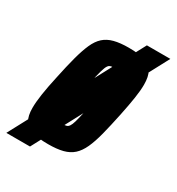

<svg xmlns="http://www.w3.org/2000/svg" viewBox="-188 -662 751 815"><g transform="rotate(30 187.0 -255.0)"><path d="M-36 55 295 -565H410L80 55ZM141 8Q92 8 62.5 -1Q33 -10 20 -32Q7 -54 7 -92Q7 -121 13 -161Q19 -201 31 -255Q44 -317 56 -362Q68 -407 81.5 -437.5Q95 -468 114.5 -485.5Q134 -503 163 -510.5Q192 -518 234 -518Q284 -518 313 -508.5Q342 -499 355 -476.5Q368 -454 368 -414Q368 -386 362 -347Q356 -308 345 -255Q332 -193 320.5 -148Q309 -103 295 -72.5Q281 -42 261.5 -24.5Q242 -7 213 0.5Q184 8 141 8ZM155 -97Q164 -97 171 -99Q178 -101 183.5 -109Q189 -117 194 -134Q199 -151 205.5 -180.5Q212 -210 222 -255Q233 -312 239 -343.5Q245 -375 245 -390Q245 -400 242.5 -405Q240 -410 234.5 -411.5Q229 -413 220 -413Q208 -413 200.5 -409Q193 -405 187 -390Q181 -375 173.5 -343Q166 -311 154 -255Q142 -198 136 -166.5Q130 -135 130 -120Q130 -110 132.5 -105Q135 -100 141 -98.5Q147 -97 155 -97Z"/></g></svg>

Font: Saira ExtraCondensed ExtraBold
Style: Italic
Weight: 800
Width: 2
Italic angle: -12°
Designer: Hector Gatti with collaboration of the Omnibus-Type team
Foundry: Omnibus-Type
Version: Version 1.101